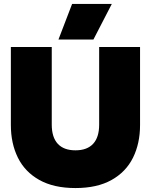

<svg xmlns="http://www.w3.org/2000/svg" viewBox="-20 -937 764 972"><path d="M345 -917H546L453 -737H276ZM35 -304V-699H242V-306Q242 -242 272.5 -209Q303 -176 362 -176Q421 -176 451.5 -209Q482 -242 482 -306V-699H689V-304Q689 -211 653.5 -139Q618 -67 545 -26Q472 15 362 15Q252 15 179 -26Q106 -67 70.5 -139Q35 -211 35 -304Z"/></svg>

Font: Prompt ExtraBold
Style: Regular
Weight: 800
Designer: Katatrad Team
Foundry: CadsonDemak
Version: Version 1.001